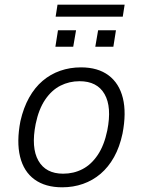

<svg xmlns="http://www.w3.org/2000/svg" viewBox="-20 -790 609 818"><path d="M245 8Q173 8 127 -25.5Q81 -59 65.5 -122.5Q50 -186 67 -274Q80 -331 104 -374Q128 -417 161.5 -445.5Q195 -474 236.5 -488.5Q278 -503 325 -503Q397 -503 442.5 -469Q488 -435 503.5 -372Q519 -309 502 -221Q490 -164 466 -121Q442 -78 408.5 -49.5Q375 -21 333.5 -6.5Q292 8 245 8ZM249 -50Q294 -50 331.5 -69.5Q369 -89 396.5 -130Q424 -171 437 -234Q457 -334 425.5 -389Q394 -444 319 -444Q275 -444 237.5 -425Q200 -406 172.5 -365.5Q145 -325 132 -262Q112 -161 143.5 -105.5Q175 -50 249 -50ZM217 -719 225 -770H511L503 -719ZM216 -591 227 -661H304L292 -591ZM386 -591 398 -661H474L463 -591Z"/></svg>

Font: Nunito Sans 7pt SemiCondensed Light
Style: Italic
Weight: 300
Width: 4
Italic angle: -9°
Designer: Vernon Adams
Foundry: Vernon Adams
Version: Version 3.101;gftools[0.9.27]